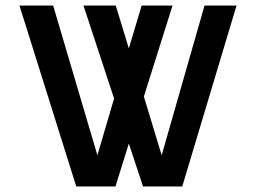

<svg xmlns="http://www.w3.org/2000/svg" viewBox="-20 -670 920 690"><path d="M254 0H395L443 -154L494 0H635L830 -650H715L561 -112L497 -323L600 -650H489L443 -496L396 -650H280L390 -316L330 -112L171 -650H50Z"/></svg>

Font: Grotesk 03
Style: Bold
Weight: 500
Designer: Frank Adebiaye, contributions by Jérémy Landes, Ariel Martín Pérez
Foundry: Velvetyne Type Foundry
Version: Version 3.000;Glyphs 3.1.2 (3150)